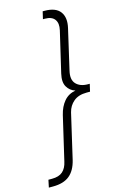

<svg xmlns="http://www.w3.org/2000/svg" viewBox="-214 -846 654 1070"><g transform="rotate(-15 113.0 -311.0)"><path d="M159 -790Q224 -790 249.5 -755.5Q275 -721 261 -662L208 -432Q196 -382 219.5 -357Q243 -332 288 -332H298L288 -289H268Q221 -289 193 -265.5Q165 -242 156 -205L96 54Q82 112 47.5 140Q13 168 -48 168H-72L-63 125H-42Q-2 125 19.5 106Q41 87 49 50L108 -203Q119 -249 144.5 -279Q170 -309 211 -316Q180 -326 164 -353.5Q148 -381 159 -428L214 -663Q223 -702 206.5 -724.5Q190 -747 150 -747H139L149 -790Z"/></g></svg>

Font: Prodigy Sans Light
Style: Italic
Weight: 300
Italic angle: -13°
Designer: Wei Huang
Foundry: Wei Huang
Version: Version 1.003; ttfautohint (v1.8.3)